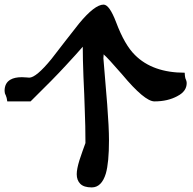

<svg xmlns="http://www.w3.org/2000/svg" viewBox="-20 -817 840 837"><path d="M793.9 -455.1Q793.9 -418.9 753.9 -398.4Q711.9 -375 653.3 -375Q610.4 -375 512.7 -492.2Q449.2 -565.4 431.6 -580.1Q431.6 -578.1 431.6 -574.2Q430.7 -570.3 430.7 -563.5Q430.7 -556.6 447.3 -362.3Q455.1 -261.7 455.1 -205.1Q455.1 -108.4 441.4 -60.5Q422.9 0 379.9 0Q345.7 0 330.1 -15.6Q314.5 -31.2 314.5 -57.6Q314.5 -80.1 326.2 -118.2Q340.8 -162.1 352.5 -193.4Q352.5 -268.6 349.6 -335.9Q347.7 -403.3 343.8 -482.4Q340.8 -560.5 340.8 -613.3Q328.1 -598.6 309.6 -578.1Q290 -556.6 266.6 -531.2Q214.8 -474.6 113.3 -375Q80.1 -375 11.7 -375Q9.8 -391.6 4.9 -402.3Q0 -410.2 0 -420.9Q0 -455.1 25.4 -469.7Q43.9 -480.5 75.2 -480.5Q85.9 -480.5 94.7 -479.5Q99.6 -479.5 107.4 -478.5Q137.7 -478.5 204.1 -559.6Q233.4 -597.7 263.7 -636.7Q293 -674.8 324.2 -713.9Q392.6 -796.9 431.6 -796.9Q457 -796.9 486.3 -719.7Q523.4 -621.1 568.4 -577.1Q645.5 -500 785.2 -500Q786.1 -476.6 791 -468.8Q793.9 -460.9 793.9 -455.1Q793.9 -455.1 793.9 -455.1Z"/></svg>

Font: Tolkien Dwarf Runes
Style: Regular
Weight: 400
Version: Regular